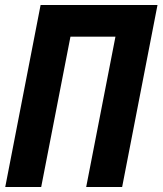

<svg xmlns="http://www.w3.org/2000/svg" viewBox="-20 -749 651 769"><path d="M142.6 -729H610.8L469.2 0H325.2L442.4 -602.1H262.2L145 0H1Z"/></svg>

Font: Hack
Style: Bold Italic
Weight: 700
Italic angle: -11°
Monospace: yes
Designer: Christopher Simpkins
Foundry: Christopher Simpkins
Version: Version 2.017; ttfautohint (v1.4.1) -l 4 -r 80 -G 350 -x 0 -